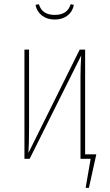

<svg xmlns="http://www.w3.org/2000/svg" viewBox="-20 -755 521 913"><path d="M240.2 -662.1Q204.1 -662.1 179.4 -681.2Q154.8 -700.2 148.9 -731.9L165 -734.9Q179.7 -684.1 240.2 -684.1Q301.3 -684.1 315.9 -734.9L331.1 -731.9Q325.7 -700.2 301.3 -681.2Q276.9 -662.1 240.2 -662.1ZM384.8 -21H438L402.8 138.2H387.2L411.1 0H362.8V-394Q362.8 -433.1 366.2 -491.2L121.1 0H96.2V-519H118.2V-146Q118.2 -72.8 115.2 -27.8L358.9 -519H384.8Z"/></svg>

Font: Fira Sans Compressed Thin
Style: Regular
Weight: 100
Width: 1
Designer: Carrois Corporate & Edenspiekermann AG
Foundry: Carrois Corporate GbR & Edenspiekermann AG
Version: Version 4.203;PS 004.203;hotconv 1.0.88;makeotf.lib2.5.64775